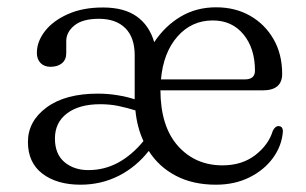

<svg xmlns="http://www.w3.org/2000/svg" viewBox="-20 -495 838 526"><path d="M753 -292.5Q753 -247.5 700 -247.5H419.5Q420 -148.5 467.5 -95.2Q515 -42 589.5 -42Q643 -42 679.5 -70.2Q716 -98.5 727.5 -137Q734.5 -150 743 -149.5Q755 -149.5 755 -134.5Q752 -95.5 727.8 -62.2Q703.5 -29 663.2 -9Q623 11 571.5 11Q508.5 11 461.8 -13.5Q415 -38 387.5 -81.5Q353 -37.5 305 -13.2Q257 11 200.5 11Q136 11 96.2 -19.2Q56.5 -49.5 56.5 -106Q56.5 -163 107.8 -200.8Q159 -238.5 248 -238.5Q275.5 -238.5 301.5 -234.2Q327.5 -230 349 -223Q349 -224.5 349 -226.5V-343.5Q349 -392.5 323.2 -418Q297.5 -443.5 251 -443.5Q206 -443.5 183.8 -425.2Q161.5 -407 161.5 -382.5V-349.5Q161.5 -331.5 149.8 -321.8Q138 -312 118.5 -312Q101 -312 91 -322.5Q81 -333 81 -350Q81 -381 103 -409.5Q125 -438 165.8 -456.2Q206.5 -474.5 262 -474.5Q320 -474.5 354.5 -450Q389 -425.5 402.5 -379.5Q432 -424 475 -449.5Q518 -475 572 -475Q624.5 -475 665.2 -451.8Q706 -428.5 729.5 -387.5Q753 -346.5 753 -292.5ZM563 -439Q505 -439 466.2 -395Q427.5 -351 421 -277.5H651Q678.5 -277.5 678.5 -301.5Q678.5 -362.5 647 -400.8Q615.5 -439 563 -439ZM130.5 -115.5Q130.5 -73 156.5 -51Q182.5 -29 222 -29Q266 -29 303.8 -49.5Q341.5 -70 373 -108.5Q355.5 -146 351 -192.5Q329 -199.5 305.2 -204.5Q281.5 -209.5 254.5 -209.5Q197 -209.5 163.8 -184.5Q130.5 -159.5 130.5 -115.5Z"/></svg>

Font: Fraunces 9pt S050 Light
Style: Regular
Weight: 300
Version: Version 1.000; ttfautohint (v1.8.3)